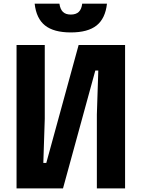

<svg xmlns="http://www.w3.org/2000/svg" viewBox="-20 -1051 790 1071"><path d="M520.3 0V-412L528.3 -657.7H511.7L331.4 0H72.3V-800H229.7V-388L221.7 -142.3H238.3L418.6 -800H677.7V0ZM375 -969.8Q403.8 -969.8 419.4 -984.7Q434.9 -999.6 438.6 -1030.7H576.7Q567.7 -948.1 519 -909.1Q470.2 -870.1 375 -870.1Q279.8 -870.1 231 -909.1Q182.3 -948.1 173.3 -1030.7H311.4Q315.7 -999.6 331 -984.7Q346.2 -969.8 375 -969.8Z"/></svg>

Font: Martian Mono sWd Rg
Style: Regular
Weight: 400
Width: 6
Monospace: yes
Designer: Roman Shamin
Foundry: Evil Martians
Version: Version 1.000